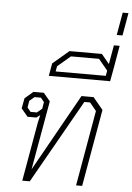

<svg xmlns="http://www.w3.org/2000/svg" viewBox="-68 -1149 824 1198"><g transform="rotate(5 343.5 -549.5)"><path d="M183 -369 194 -417 171 -400H116L75 -449L87 -513L139 -558H204L246 -508L170 -78H171L440 -558H516L578 -483L493 0H455L538 -473L497 -523H461L165 0H118ZM172 -432 203 -458 210 -500 189 -526H149L118 -500L111 -458L132 -432Z M650 -891 623 -736 610 -666H226L240 -745L341 -831H544L593 -772L614 -891ZM586 -730 529 -799H353L272 -730L266 -697H580Z M651 -1099H687L662 -957H626Z"/></g></svg>

Font: Chakra Petch ExtraLight
Style: Italic
Weight: 275
Italic angle: -10°
Designer: Katatrad Aksorn Co.,Ltd.
Foundry: Cadson Demak Co.,Ltd.
Version: Version 1.000; ttfautohint (v1.6)